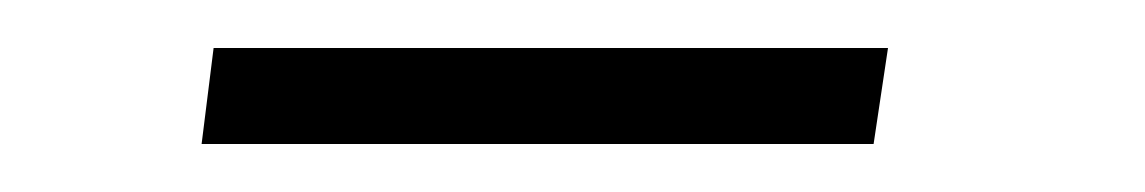

<svg xmlns="http://www.w3.org/2000/svg" viewBox="-20 -346 477 80"><path d="M69 -326H350L344 -286H64Z"/></svg>

Font: Bellota Light
Style: Italic
Weight: 300
Italic angle: -7.5°
Designer: Kemie Guaida
Foundry: Kemie Guaida
Version: Version 4.001